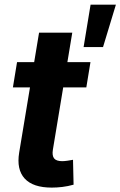

<svg xmlns="http://www.w3.org/2000/svg" viewBox="-20 -820 531 847"><path d="M379.1 -545.9 360.8 -434.3H36.9L55.2 -545.9ZM152.3 -675.8H298.8L213.3 -159.8Q209 -133.3 218.8 -121.1Q228.6 -109 254.7 -109Q263.2 -109 278.5 -111.1Q293.8 -113.2 302.1 -115.1L304.6 -5.3Q279.6 1.7 255.1 4.7Q230.7 7.6 208.2 7.6Q125.6 7.6 88.9 -32.3Q52.3 -72.3 64.6 -146.9ZM348.8 -612.3 379.6 -799.5H491.3L434.5 -612.3Z"/></svg>

Font: Inter
Style: Italic
Weight: 400
Italic angle: -9.3988°
Designer: Rasmus Andersson
Foundry: rsms
Version: Version 4.001;git-66647c0bb